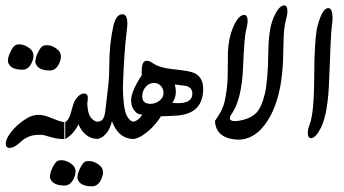

<svg xmlns="http://www.w3.org/2000/svg" viewBox="-20 -507 1255 700"><path d="M95.7 -278.8Q84 -252.9 62 -252.9Q19 -252.9 9.8 -278.8Q8.8 -281.2 8.8 -285.2Q8.8 -298.8 18.1 -318.1Q27.3 -337.4 36.6 -342.8Q42 -345.2 49.8 -345.2Q72.3 -345.2 91.8 -327.6Q102.1 -318.4 102.1 -303.7Q102.1 -292.5 95.7 -278.8ZM195.8 -275.9Q184.1 -250 162.1 -250Q119.1 -250 109.9 -275.9Q108.9 -278.3 108.9 -282.2Q108.9 -295.9 118.2 -315.2Q127.4 -334.5 136.7 -339.8Q142.1 -342.3 149.9 -342.3Q172.4 -342.3 191.9 -324.7Q202.1 -315.4 202.1 -300.8Q202.1 -289.6 195.8 -275.9ZM140.1 -14.2Q131.3 -15.6 122.1 -15.6Q82.5 -15.6 55.2 10.3Q32.2 32.2 15.1 32.2Q1 32.2 1 16.6Q1 1 17.6 -22Q41 -53.7 78.6 -76.2Q99.6 -88.4 122.1 -88.4Q140.1 -88.4 171.6 -75.2Q203.1 -62 214.4 -62V0Q190.4 0 169.4 -5.9Q154.8 -9.8 140.1 -14.2Z M249 143.6Q237.3 169.4 215.3 169.4Q172.4 169.4 163.1 143.6Q162.1 141.1 162.1 137.2Q162.1 123.5 171.4 104.2Q180.7 85 189.9 79.6Q195.3 77.1 203.1 77.1Q225.6 77.1 245.1 94.7Q255.4 104 255.4 118.7Q255.4 129.9 249 143.6ZM349.1 146.5Q337.4 172.4 315.4 172.4Q272.5 172.4 263.2 146.5Q262.2 144 262.2 140.1Q262.2 126.5 271.5 107.2Q280.8 87.9 290 82.5Q295.4 80.1 303.2 80.1Q325.7 80.1 345.2 97.7Q355.5 106.9 355.5 121.6Q355.5 132.8 349.1 146.5ZM217.8 -61.5Q232.9 -70.8 240.2 -102.1Q248 -133.3 255.4 -144Q270.5 -166 286.1 -166Q300.3 -166 300.3 -149.4Q300.3 -146 299.3 -138.9Q298.3 -131.8 298.3 -128.4Q298.3 -116.2 301.5 -101.6Q304.7 -86.9 311 -78.6Q323.7 -63 337.9 -63V-0.5Q311.5 -0.5 293.7 -15.4Q275.9 -30.3 266.1 -53.7Q248 -17.1 217.8 0Z M388.2 -64.9Q385.3 -53.7 380.9 -43.2Q376.5 -32.7 370.1 -23.9Q363.8 -15.1 355.2 -9Q346.7 -2.9 335.4 0V-63Q347.2 -64 353 -70.6Q358.9 -77.1 361.6 -88.9Q364.3 -100.6 365.7 -117.4Q367.2 -134.3 370.1 -155.8Q373 -176.3 375.7 -203.9Q378.4 -231.4 378.4 -266.6Q378.4 -346.2 393.1 -411.6Q402.8 -455.1 426.8 -455.1Q444.3 -455.1 444.3 -420.9Q444.3 -412.1 442.9 -401.4Q432.1 -317.4 428.2 -192.4V-184.1Q428.2 -175.3 428.7 -163.1Q429.2 -150.9 430.7 -136.5Q432.1 -122.1 434.6 -109.4Q437 -96.7 440.4 -89.4Q452.6 -63 469.7 -63V0Q412.1 0 388.2 -64.9Z M458 -140.6Q458 -173.8 497.1 -233.4Q496.6 -237.3 496.6 -241Q496.6 -244.6 496.6 -248Q496.6 -285.6 515.1 -285.6Q524.9 -285.6 537.6 -276.4Q561 -259.8 613.3 -254.4Q671.9 -248.5 687 -241.2Q720.7 -226.6 720.7 -183.1Q720.7 -91.3 622.6 -85.4Q602.5 -84.5 588.9 -83.7Q575.2 -83 566.9 -83Q560.5 -72.8 550.3 -59.8Q540 -46.9 526.9 -34.7Q513.7 -22.5 498.8 -12.9Q483.9 -3.4 467.8 0V-63.5Q480 -67.4 487.3 -74.5Q494.6 -81.5 498 -89.4Q479.5 -89.4 468.8 -105.5Q458 -119.6 458 -140.6ZM680.7 -172.4Q677.7 -188 660.2 -193.4Q658.2 -193.8 617.2 -199.2Q621.1 -185.1 621.1 -172.4Q621.1 -150.4 608.4 -132.3Q618.7 -130.9 628.4 -130.9Q681.2 -130.9 681.2 -165Q681.2 -169.9 680.7 -172.4ZM551.3 -133.8Q576.2 -146 576.2 -168.9Q576.2 -183.1 566.4 -193.8Q556.6 -204.6 543 -204.6Q522.9 -204.6 510.7 -189.5Q498.5 -175.3 498.5 -156.2Q498.5 -128.4 528.8 -128.4Q539.6 -128.4 551.3 -133.8Z M812.5 -3.4Q766.1 -17.6 763.7 -65.9Q763.7 -66.4 776.9 -86.4Q792 -108.9 798.8 -136.2Q808.6 -179.2 810.1 -227.5L811 -318.4Q813.5 -366.7 827.6 -401.9Q848.1 -452.6 870.1 -452.6Q882.8 -452.6 882.8 -430.7Q882.8 -418 877.4 -397.9Q870.6 -373.5 866.2 -262.2Q861.3 -139.6 820.8 -85.9Q817.9 -80.6 817.9 -76.7Q817.9 -65.4 836.4 -65.4Q838.9 -65.4 842 -65.7Q845.2 -65.9 848.6 -66.4Q894.5 -73.7 916 -97.2Q934.6 -118.2 945.8 -166Q951.2 -189.9 954.3 -226.1Q957.5 -262.2 958 -311Q958.5 -353.5 962.6 -384.8Q966.8 -416 975.1 -437Q995.6 -487.3 1016.1 -487.3Q1027.8 -487.3 1027.8 -466.3Q1027.8 -452.6 1022 -432.1Q1018.1 -418.9 1016.1 -399.2Q1014.2 -379.4 1013.7 -353Q1013.2 -316.4 1012 -287.8Q1010.7 -259.3 1008.3 -237.3Q997.6 -132.3 955.6 -66.9Q911.6 2 848.6 2Q831.5 2 812.5 -3.4Z M1189.9 -412.6Q1186 -385.7 1180.2 -219.7Q1176.3 -95.2 1150.9 -43Q1131.3 -3.4 1114.3 -3.4Q1102.1 -3.4 1102.1 -22.9Q1102.1 -36.1 1108.9 -53.2Q1125 -93.8 1125.5 -225.1Q1126 -366.7 1137.7 -412.1Q1154.8 -477.5 1176.8 -477.5Q1192.4 -477.5 1192.4 -440.4Q1192.4 -427.7 1189.9 -412.6Z"/></svg>

Font: Dima Nastaligh Tahriri
Style: regular
Weight: 400
Designer: R.Balvardi
Foundry: Dima Software Group
Version: Version 1.00;November 13, 2018;FontCreator 11.5.0.2427 64-bi